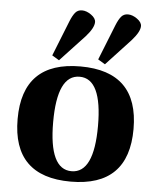

<svg xmlns="http://www.w3.org/2000/svg" viewBox="-54 -797 693 854"><g transform="rotate(5 292.5 -369.5)"><path d="M293 -456.1Q192.9 -456.1 192.9 -245.1Q192.9 -34.2 293 -34.2Q393.1 -34.2 393.1 -245.1Q393.1 -456.1 293 -456.1ZM34.2 -245.1Q34.2 -502 293 -502Q551.8 -502 551.8 -245.1Q551.8 12.2 293 12.2Q34.2 12.2 34.2 -245.1ZM368.2 -540 431.2 -698.2Q441.9 -724.6 453.1 -737.8Q464.4 -751 482.9 -751Q502.9 -751 523.9 -736.1Q544.9 -721.2 544.9 -704.1Q544.9 -678.7 508.8 -638.2L399.9 -521ZM163.1 -540 226.1 -698.2Q236.8 -724.6 248 -737.8Q259.3 -751 277.8 -751Q297.9 -751 318.8 -736.1Q339.8 -721.2 339.8 -704.1Q339.8 -678.2 304.2 -638.2L194.8 -521Z"/></g></svg>

Font: Linguistics Pro
Style: Bold
Weight: 700
Designer: Stefan Peev, Context Ltd
Foundry: Stefan Peev, Context Ltd
Version: Version 001.000